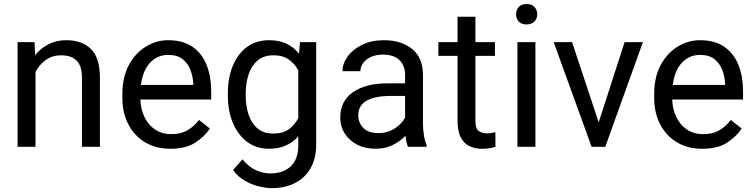

<svg xmlns="http://www.w3.org/2000/svg" viewBox="-20 -741 3807 969"><path d="M288.1 -461.9Q244.6 -461.9 211.4 -438.5Q178.2 -415 159.2 -377.4V0H68.8V-528.3H154.3L157.2 -462.4Q185.5 -498 225.6 -518.1Q265.6 -538.1 314.9 -538.1Q393.1 -538.1 438.7 -494.1Q484.4 -450.2 484.4 -346.2V0H393.6V-347.2Q393.6 -409.2 366.5 -435.5Q339.4 -461.9 288.1 -461.9Z M840.3 9.8Q766.6 9.8 712.2 -22.9Q657.7 -55.7 627.7 -113.5Q597.7 -171.4 597.7 -245.6V-266.1Q597.7 -352.5 630.6 -413.3Q663.6 -474.1 716.6 -506.1Q769.5 -538.1 828.6 -538.1Q904.3 -538.1 952.4 -504.2Q1000.5 -470.2 1023.2 -411.9Q1045.9 -353.5 1045.9 -279.3V-238.8H688.5Q689.9 -190.4 709 -150.6Q728 -110.8 762.5 -87.4Q796.9 -64 845.2 -64Q893.1 -64 926.3 -83.5Q959.5 -103 984.4 -135.7L1039.1 -92.3Q1013.7 -53.2 966.3 -21.7Q918.9 9.8 840.3 9.8ZM828.6 -463.9Q774.9 -463.9 737.8 -424.8Q700.7 -385.7 691.4 -312.5H955.6V-319.3Q953.6 -354.5 941.2 -387.7Q928.7 -420.9 901.9 -442.4Q875 -463.9 828.6 -463.9Z M1129.9 -258.3V-268.6Q1129.9 -349.1 1155.3 -409.9Q1180.7 -470.7 1227.3 -504.4Q1273.9 -538.1 1338.4 -538.1Q1388.7 -538.1 1426 -520.5Q1463.4 -502.9 1489.3 -469.7L1493.7 -528.3H1575.7V-11.2Q1575.7 58.6 1547.4 107.9Q1519 157.2 1468.5 182.9Q1418 208.5 1352.1 208.5Q1324.7 208.5 1287.8 200Q1251 191.4 1215.6 171.1Q1180.2 150.9 1156.2 116.7L1203.6 63Q1236.8 103 1273.2 118.7Q1309.6 134.3 1345.2 134.3Q1409.2 134.3 1447.3 98.4Q1485.4 62.5 1485.4 -6.8V-53.2Q1459.5 -22.9 1422.6 -6.6Q1385.7 9.8 1337.4 9.8Q1273.9 9.8 1227.3 -25.1Q1180.7 -60.1 1155.3 -120.6Q1129.9 -181.2 1129.9 -258.3ZM1220.2 -268.6V-258.3Q1220.2 -206.1 1234.6 -162.4Q1249 -118.7 1279.8 -92.8Q1310.5 -66.9 1359.4 -66.9Q1407.7 -66.9 1437.7 -88.9Q1467.8 -110.8 1485.4 -145V-385.7Q1468.3 -418.5 1438 -440.2Q1407.7 -461.9 1360.4 -461.9Q1311 -461.9 1280 -435.5Q1249 -409.2 1234.6 -365.2Q1220.2 -321.3 1220.2 -268.6Z M2039.1 0Q2034.7 -9.8 2031.5 -24.7Q2028.3 -39.6 2026.4 -55.7Q2001 -28.8 1962.9 -9.5Q1924.8 9.8 1876 9.8Q1822.3 9.8 1782 -11.2Q1741.7 -32.2 1719.5 -67.6Q1697.3 -103 1697.3 -147Q1697.3 -231.9 1761.7 -276.1Q1826.2 -320.3 1935.1 -320.3H2024.4V-362.3Q2024.4 -409.2 1996.3 -437.3Q1968.3 -465.3 1913.1 -465.3Q1861.8 -465.3 1830.3 -440.2Q1798.8 -415 1798.8 -381.8H1708.5Q1708.5 -419.9 1734.4 -455.8Q1760.3 -491.7 1807.4 -514.9Q1854.5 -538.1 1918.5 -538.1Q2004.4 -538.1 2059.6 -494.1Q2114.7 -450.2 2114.7 -361.3V-115.2Q2114.7 -88.9 2119.4 -59.1Q2124 -29.3 2133.3 -7.8V0ZM1889.2 -69.3Q1938 -69.3 1973.9 -93.8Q2009.8 -118.2 2024.4 -147.9V-256.8H1949.7Q1872.1 -256.8 1830.1 -232.7Q1788.1 -208.5 1788.1 -159.2Q1788.1 -121.6 1813.5 -95.5Q1838.9 -69.3 1889.2 -69.3Z M2478 -528.3V-459H2379.4V-130.9Q2379.4 -90.3 2397.2 -79.1Q2415 -67.9 2437.5 -67.9Q2448.7 -67.9 2461.2 -70.1Q2473.6 -72.3 2480 -73.7L2480.5 0Q2469.7 3.4 2452.4 6.6Q2435.1 9.8 2410.6 9.8Q2377.4 9.8 2349.6 -3.4Q2321.8 -16.6 2305.4 -47.6Q2289.1 -78.6 2289.1 -131.3V-459H2192.4V-528.3H2289.1V-656.7H2379.4V-528.3Z M2584.5 -668.5Q2584.5 -690.4 2597.9 -705.6Q2611.3 -720.7 2637.7 -720.7Q2663.6 -720.7 2677.5 -705.6Q2691.4 -690.4 2691.4 -668.5Q2691.4 -647.5 2677.5 -632.6Q2663.6 -617.7 2637.7 -617.7Q2611.3 -617.7 2597.9 -632.6Q2584.5 -647.5 2584.5 -668.5ZM2682.1 -528.3V0H2591.3V-528.3Z M2867.2 -528.3 3001.5 -123.5 3132.3 -528.3H3224.6L3034.7 0H2965.8L2774.4 -528.3Z M3524.4 9.8Q3450.7 9.8 3396.2 -22.9Q3341.8 -55.7 3311.8 -113.5Q3281.7 -171.4 3281.7 -245.6V-266.1Q3281.7 -352.5 3314.7 -413.3Q3347.7 -474.1 3400.6 -506.1Q3453.6 -538.1 3512.7 -538.1Q3588.4 -538.1 3636.5 -504.2Q3684.6 -470.2 3707.3 -411.9Q3730 -353.5 3730 -279.3V-238.8H3372.6Q3374 -190.4 3393.1 -150.6Q3412.1 -110.8 3446.5 -87.4Q3481 -64 3529.3 -64Q3577.1 -64 3610.4 -83.5Q3643.6 -103 3668.5 -135.7L3723.1 -92.3Q3697.8 -53.2 3650.4 -21.7Q3603 9.8 3524.4 9.8ZM3512.7 -463.9Q3459 -463.9 3421.9 -424.8Q3384.8 -385.7 3375.5 -312.5H3639.6V-319.3Q3637.7 -354.5 3625.2 -387.7Q3612.8 -420.9 3585.9 -442.4Q3559.1 -463.9 3512.7 -463.9Z"/></svg>

Font: Vazirmatn FD
Style: Regular
Weight: 400
Designer: Saber Rastikerdar
Foundry: Saber Rastikerdar
Version: Version 33.001